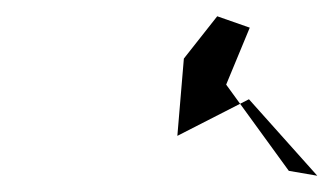

<svg xmlns="http://www.w3.org/2000/svg" viewBox="-20 -804 410 236"><path d="M335 -594 258 -700 287 -770 247 -784 206 -732 198 -637 286 -682 370 -588Z"/></svg>

Font: Charger Distortion
Style: 2It
Weight: 400
Designer: Jasper
Foundry: Cannot Into Space Fonts
Version: Version 0.98